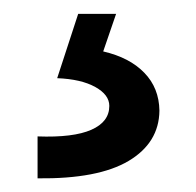

<svg xmlns="http://www.w3.org/2000/svg" viewBox="-20 -20 283 277"><path d="M137.7 132.8Q137.7 116.7 117.4 105.5Q97.2 94.2 62.5 92.8L92.8 0H147.5L128.9 54.2Q167 63 188.2 85Q209.5 106.9 210 139.6Q209.5 186 165.5 212.2Q121.6 238.3 34.2 237.3V176.8Q85.9 178.7 111.8 167.2Q137.7 155.8 137.7 132.8Z"/></svg>

Font: Reddit Sans Vanilla SemiBold
Style: Regular
Weight: 600
Designer: Stephen Hutchings
Foundry: Reddit
Version: Version 1.013